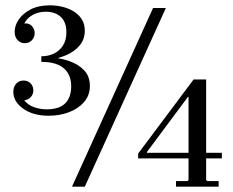

<svg xmlns="http://www.w3.org/2000/svg" viewBox="-20 -700 875 720"><path d="M71 -324 30 -355Q30 -375 41 -386.5Q52 -398 68 -398Q84 -398 94.5 -387.5Q105 -377 105 -361Q105 -346 95 -335.5Q85 -325 71 -324ZM73 -538Q57 -538 46 -549.5Q35 -561 35 -581L71 -612Q89 -614 99.5 -602.5Q110 -591 110 -576Q110 -560 99.5 -549Q89 -538 73 -538ZM30 -355 71 -324Q85 -306 108 -298Q131 -290 155 -290Q202 -290 224.5 -312.5Q247 -335 247 -377Q247 -404 235.5 -424.5Q224 -445 199.5 -456.5Q175 -468 135 -468V-489Q161 -489 182 -499Q203 -509 216 -529Q229 -549 229 -579Q229 -617 208 -636.5Q187 -656 152 -656Q124 -656 102.5 -644Q81 -632 71 -612L35 -581Q35 -604 50 -626.5Q65 -649 94.5 -664.5Q124 -680 167 -680Q191 -680 214 -674.5Q237 -669 256 -657.5Q275 -646 286.5 -628Q298 -610 298 -585Q298 -553 279 -530Q260 -507 229 -493.5Q198 -480 161 -475V-485Q200 -484 235.5 -472.5Q271 -461 294 -438Q317 -415 317 -378Q317 -342 295 -317Q273 -292 238 -279Q203 -266 162 -266Q104 -266 67 -292.5Q30 -319 30 -355ZM250 0 554 -670H602L298 0ZM498 -106 531 -127H812V-106ZM498 -106V-124L706 -402H753V-25L757 -21H800V0H640V-21H683L687 -25V-337H685L531 -130V-127Z"/></svg>

Font: Brygada 1918
Style: Regular
Weight: 400
Designer: Mateusz Machalski | Borys Kosmynka | Przemek Hoffer
Foundry: NIEPODLEGLA 2018
Version: Version 3.006